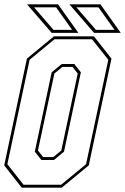

<svg xmlns="http://www.w3.org/2000/svg" viewBox="-22 -868 579 888"><path d="M78.5 0 -2.5 -103 102.5 -597 227.5 -700H412.5L493.5 -597L388.5 -103L263.5 0ZM87 -13.5H260.5L376 -108.5L479 -591.5L403.5 -686.5H230L115 -591.5L12 -108.5ZM169.5 -128 139 -166.5 217 -533.5 263.5 -572H321.5L352 -533.5L274 -166.5L227.5 -128ZM177.5 -141.5H224.5L261.5 -172L337.5 -528L313.5 -558.5H266.5L229.5 -528L153.5 -172ZM536.5 -716H413L299 -848H442.5ZM507.5 -730 433.5 -834H331.5L421.5 -730ZM340.5 -716H217L103 -848H246.5ZM311.5 -730 237.5 -834H135.5L225.5 -730Z"/></svg>

Font: Tourney Condensed Thin
Style: Italic
Weight: 100
Width: 3
Italic angle: -12°
Designer: Tyler Finck
Foundry: Etcetera Type Co
Version: Version 1.010; ttfautohint (v1.8.3)